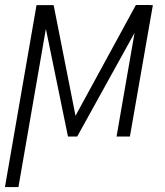

<svg xmlns="http://www.w3.org/2000/svg" viewBox="-36 -549 664 772"><path d="M267.6 -83.5 510.3 -528.8H566.9L274.4 0H237.3L128.9 -528.3H179.7ZM165 -528.3 38.1 203.1H-16.1L110.8 -528.3ZM432.6 0 524.4 -528.3H578.6L486.3 0Z"/></svg>

Font: Roboto Condensed Light
Style: Italic
Weight: 300
Italic angle: -12°
Designer: Christian Robertson
Foundry: Google
Version: Version 3.0; 2020